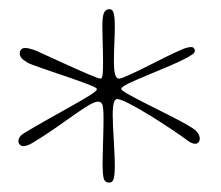

<svg xmlns="http://www.w3.org/2000/svg" viewBox="-20 -678 470 408"><path d="M212 -290Q202 -290 200 -300.5Q198 -311 198 -327Q198 -330 198.2 -343.5Q198.5 -357 199 -374.5Q199.5 -392 199.8 -406.8Q200 -421.5 200 -427Q200 -449.5 197.5 -455.8Q195 -462 188.5 -462Q181.5 -462 168.8 -454.5Q156 -447 138 -434.2Q120 -421.5 97.5 -405.8Q75 -390 48.5 -374Q37.5 -367.5 29 -367.5Q25 -367.5 22 -370.8Q19 -374 19 -378Q19 -382 21.5 -386.2Q24 -390.5 31 -395Q53.5 -408.5 80 -423.5Q106.5 -438.5 130.8 -452Q155 -465.5 170.5 -475.2Q186 -485 186 -488.5Q186 -491.5 171.2 -497.2Q156.5 -503 134.2 -510.8Q112 -518.5 88.2 -526.5Q64.5 -534.5 46 -541.5Q39 -544 30.5 -550.2Q22 -556.5 22 -564.5Q22 -568.5 23.5 -571Q25 -573.5 27.5 -574.8Q30 -576 33 -576Q40 -576 48.5 -573.2Q57 -570.5 65 -566.5Q88 -556 116.5 -543Q145 -530 167.2 -520.5Q189.5 -511 193.5 -511Q197.5 -511 198.2 -521Q199 -531 199 -544.5Q199 -554.5 198.8 -565.2Q198.5 -576 198.2 -586.8Q198 -597.5 197.8 -606.8Q197.5 -616 197.5 -622.5Q197.5 -643 201 -650.8Q204.5 -658.5 212.5 -658.5Q219.5 -658.5 221.8 -649.5Q224 -640.5 224 -619Q224 -611.5 223.5 -599.2Q223 -587 222.5 -573Q222 -559 222 -546Q222 -532 224.2 -521.5Q226.5 -511 233 -511Q237.5 -511 253 -518Q268.5 -525 289 -535.2Q309.5 -545.5 330 -555.8Q350.5 -566 364.5 -572Q378 -578 386.5 -578Q389 -578 390.8 -576.8Q392.5 -575.5 393.2 -573.8Q394 -572 394 -570Q394 -566 389.8 -563Q385.5 -560 378.5 -556Q364 -548 340.5 -538Q317 -528 293.2 -518.2Q269.5 -508.5 253.5 -500.8Q237.5 -493 237.5 -489Q237.5 -486.5 252.2 -478Q267 -469.5 289.5 -458.2Q312 -447 335.2 -435.2Q358.5 -423.5 375.8 -413.8Q393 -404 397.5 -399Q401 -395.5 402.8 -391.2Q404.5 -387 404.5 -383.5Q404.5 -379 402 -375.8Q399.5 -372.5 394.5 -372.5Q391.5 -372.5 387.8 -374Q384 -375.5 379 -379Q368 -387.5 346 -402.2Q324 -417 299.8 -432Q275.5 -447 255.8 -457.2Q236 -467.5 229 -467.5Q224 -467.5 221.8 -459.2Q219.5 -451 219.5 -434Q219.5 -422.5 220.2 -408.8Q221 -395 221.8 -380.5Q222.5 -366 223.2 -351.8Q224 -337.5 224 -324.5Q224 -309.5 222 -299.8Q220 -290 212 -290Z"/></svg>

Font: Gluten Thin
Style: Regular
Weight: 100
Designer: Tyler Finck
Foundry: Etcetera Type Company
Version: Version 1.300